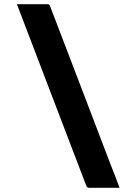

<svg xmlns="http://www.w3.org/2000/svg" viewBox="-20 -770 640 920"><path d="M61 -750H207Q216 -750 219 -743Q292 -553 365 -361.5Q438 -170 511 21Q522 48 532.5 75.5Q543 103 553 130H408Q397 130 393 119Q310 -98 227 -315.5Q144 -533 61 -750Z"/></svg>

Font: Recursive Sn Lnr St XBd
Style: Regular
Weight: 800
Version: Version 1.079;hotconv 1.0.112;makeotfexe 2.5.65598; ttfautoh